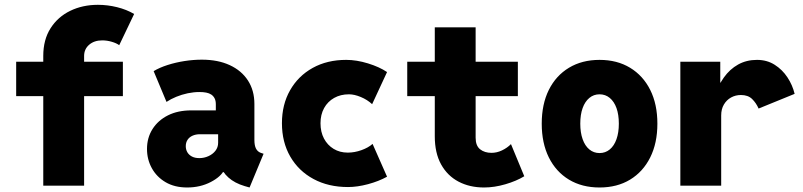

<svg xmlns="http://www.w3.org/2000/svg" viewBox="-20 -790 3415 817"><path d="M164.1 0V-551.8Q164.1 -621.1 195.1 -669.7Q226.1 -718.3 278.8 -743.9Q331.5 -769.5 396.5 -769.5Q437.5 -769.5 478 -759.5Q518.6 -749.5 550.8 -730.5L487.3 -597.7Q475.6 -606.4 455.3 -612.3Q435.1 -618.2 415 -618.2Q380.9 -618.2 359.4 -599.6Q337.9 -581.1 337.9 -551.8V0ZM48.8 -380.9V-527.3H502.9V-380.9Z M776.4 7.8Q723.1 7.8 684.8 -14.6Q646.5 -37.1 626 -74.5Q605.5 -111.8 605.5 -156.2Q605.5 -203.6 628.9 -240.7Q652.3 -277.8 694.6 -299.1Q736.8 -320.3 793.9 -320.3H924.8V-218.8H831.1Q813 -218.8 799.3 -212.6Q785.6 -206.5 778.1 -195.1Q770.5 -183.6 770.5 -168Q770.5 -153.8 777.1 -142.3Q783.7 -130.9 796.6 -124Q809.6 -117.2 828.1 -117.2Q848.6 -117.2 866.9 -125.5Q885.3 -133.8 896.7 -148.4Q908.2 -163.1 908.2 -182.6V-250L898.4 -269.5V-345.7Q898.4 -361.3 893.3 -371.3Q888.2 -381.3 879.2 -387.5Q870.1 -393.6 857.4 -396Q844.7 -398.4 829.1 -398.4Q804.2 -398.4 778.8 -393.1Q753.4 -387.7 730.2 -378.2Q707 -368.7 688.5 -356.4L633.8 -487.3Q658.7 -502.4 693.1 -513.4Q727.5 -524.4 765.4 -530.3Q803.2 -536.1 838.9 -536.1Q907.2 -536.1 957.5 -512.9Q1007.8 -489.7 1035.2 -447.3Q1062.5 -404.8 1062.5 -347.7V-194.3Q1062.5 -170.9 1069.3 -157.7Q1076.2 -144.5 1089.8 -139.6L1101.6 -135.7L1042 7.8L1021.5 2Q978.5 -10.7 951.9 -34.7Q925.3 -58.6 918 -87.9L960.9 -57.6H882.8L934.6 -68.4Q921.4 -38.6 876.7 -15.4Q832 7.8 776.4 7.8Z M1460.9 5.9Q1377.4 5.9 1314 -28.3Q1250.5 -62.5 1215.1 -123.8Q1179.7 -185.1 1179.7 -265.6Q1179.7 -345.2 1214.4 -406Q1249 -466.8 1310.5 -501Q1372.1 -535.2 1453.1 -535.2Q1497.1 -535.2 1545.7 -520.3Q1594.2 -505.4 1627 -483.4L1563.5 -346.7Q1543 -365.7 1515.4 -377.2Q1487.8 -388.7 1464.8 -388.7Q1429.2 -388.7 1401.9 -373.3Q1374.5 -357.9 1359.1 -330.1Q1343.8 -302.2 1343.8 -265.6Q1343.8 -228.5 1358.6 -200.4Q1373.5 -172.4 1399.7 -156.5Q1425.8 -140.6 1460 -140.6Q1488.8 -140.6 1518.1 -151.1Q1547.4 -161.6 1565.4 -177.7L1627 -38.1Q1591.8 -18.6 1546.1 -6.3Q1500.5 5.9 1460.9 5.9Z M2040 7.8Q1978.5 7.8 1931.2 -17.1Q1883.8 -42 1856.9 -90.6Q1830.1 -139.2 1830.1 -210V-673.8H2003.9V-204.1Q2003.9 -169.9 2022.9 -154.8Q2042 -139.6 2071.3 -139.6Q2094.2 -139.6 2116.2 -150.1Q2138.2 -160.6 2154.3 -176.8L2210.9 -40Q2177.2 -19.5 2130.4 -5.9Q2083.5 7.8 2040 7.8ZM1712.9 -380.9V-527.3H2183.6V-380.9Z M2531.2 7.8Q2456.5 7.8 2401.1 -25.6Q2345.7 -59.1 2315.4 -120.1Q2285.2 -181.2 2285.2 -263.7Q2285.2 -346.7 2315.4 -407.5Q2345.7 -468.3 2401.1 -501.7Q2456.5 -535.2 2531.2 -535.2Q2606 -535.2 2661.1 -501.7Q2716.3 -468.3 2746.8 -407.5Q2777.3 -346.7 2777.3 -263.7Q2777.3 -181.2 2746.8 -120.1Q2716.3 -59.1 2661.1 -25.6Q2606 7.8 2531.2 7.8ZM2531.2 -138.7Q2556.2 -138.7 2574.7 -154.1Q2593.3 -169.4 2603.3 -197.8Q2613.3 -226.1 2613.3 -263.7Q2613.3 -302.2 2603.3 -330.1Q2593.3 -357.9 2574.7 -373.3Q2556.2 -388.7 2531.2 -388.7Q2506.3 -388.7 2487.8 -373.3Q2469.2 -357.9 2459.2 -330.1Q2449.2 -302.2 2449.2 -263.7Q2449.2 -226.1 2459.2 -197.8Q2469.2 -169.4 2487.8 -154.1Q2506.3 -138.7 2531.2 -138.7Z M2875 0V-527.3H3044.9V-438.5H3064.5L3021.5 -378.9Q3035.2 -425.3 3060.3 -460.4Q3085.4 -495.6 3120.8 -515.4Q3156.2 -535.2 3201.2 -535.2Q3243.7 -535.2 3276.4 -514.4Q3309.1 -493.7 3330.8 -460.7Q3352.5 -427.7 3361.3 -390.6L3208 -328.1Q3197.8 -351.6 3180.4 -368.7Q3163.1 -385.7 3132.8 -385.7Q3109.9 -385.7 3090.8 -375.2Q3071.8 -364.7 3060.3 -345.2Q3048.8 -325.7 3048.8 -298.8V0Z"/></svg>

Font: Reddit Mono Black
Style: Regular
Weight: 900
Monospace: yes
Designer: Stephen Hutchings
Foundry: Reddit
Version: Version 1.014